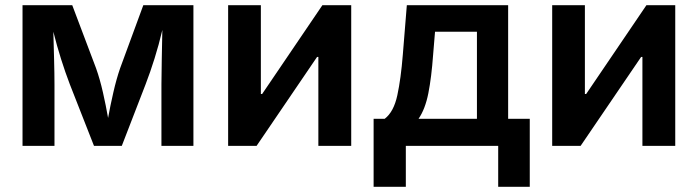

<svg xmlns="http://www.w3.org/2000/svg" viewBox="-20 -566 2707 745"><path d="M67.4 0V-545.9H260.3L352.5 -301.8Q367.7 -259.3 379.4 -207.5Q391.1 -155.8 399.4 -108.4Q407.7 -154.8 419.7 -207Q431.6 -259.3 446.3 -301.8L536.1 -545.9H730.5V0H606.4V-238.8Q606.4 -279.8 607.7 -336.7Q608.9 -393.6 609.9 -449.7Q596.2 -391.6 579.8 -339.4Q563.5 -287.1 544.9 -238.8L452.6 0H344.7L251 -238.8Q232.9 -286.1 216.8 -337.2Q200.7 -388.2 187 -442.9Q188.5 -390.6 189.9 -334.7Q191.4 -278.8 191.4 -238.8V0Z M1342.8 0H1215.3V-345.2H1210.4L975.6 0H865.2V-545.9H992.2V-201.2H997.1L1231 -545.9H1342.8Z M1429.7 158.7V-105H1472.7Q1507.8 -131.8 1521.7 -196.3Q1535.6 -260.7 1543 -353.5L1558.6 -545.9H1951.7V-105H2035.6V158.7H1913.1V0H1554.7V158.7ZM1604 -105H1830.6V-442.9H1668L1660.6 -353.5Q1654.3 -266.1 1642.1 -204.3Q1629.9 -142.6 1604 -105Z M2600.1 0H2472.7V-345.2H2467.8L2232.9 0H2122.6V-545.9H2249.5V-201.2H2254.4L2488.3 -545.9H2600.1Z"/></svg>

Font: Inter SemiBold
Style: Regular
Weight: 600
Designer: Rasmus Andersson
Foundry: rsms
Version: Version 4.001;git-9221beed3